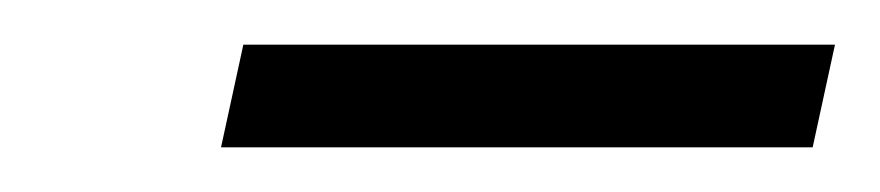

<svg xmlns="http://www.w3.org/2000/svg" viewBox="-20 -691 394 86"><path d="M79 -625 89 -671H354L344 -625Z"/></svg>

Font: Saira Semi Condensed Light
Style: Italic
Weight: 300
Width: 4
Italic angle: -12°
Designer: Hector Gatti with collaboration of the Omnibus-Type team
Foundry: Omnibus-Type
Version: Version 1.001; ttfautohint (v1.8)